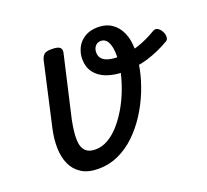

<svg xmlns="http://www.w3.org/2000/svg" viewBox="-101 -658 862 799"><g transform="rotate(-20 330.5 -258.5)"><path d="M208 19Q162 19 133 0.5Q104 -18 90 -49Q76 -80 75 -120.5Q74 -161 84 -205L147 -485Q151 -500 160 -508Q169 -516 192 -516Q222 -516 230.5 -507Q239 -498 234 -481L172 -211Q166 -182 163.5 -155Q161 -128 164.5 -107Q168 -86 182 -73.5Q196 -61 224 -61Q252 -61 279 -76.5Q306 -92 329.5 -118.5Q353 -145 373 -179Q393 -213 407.5 -250.5Q422 -288 430.5 -325.5Q439 -363 439 -396Q439 -426 433.5 -444Q428 -462 419 -470Q410 -478 397 -478Q382 -478 372.5 -467Q363 -456 363 -439Q363 -421 374 -410Q385 -399 404.5 -394.5Q424 -390 449 -390Q491 -390 533.5 -404Q576 -418 617 -443Q628 -449 638 -443Q648 -437 654.5 -424.5Q661 -412 660.5 -400Q660 -388 651 -383Q603 -355 552.5 -339.5Q502 -324 445 -324Q401 -324 368 -336.5Q335 -349 317 -373.5Q299 -398 299 -433Q299 -459 310.5 -482.5Q322 -506 346 -521Q370 -536 405 -536Q441 -536 466.5 -518.5Q492 -501 505.5 -470Q519 -439 519 -398Q519 -357 509.5 -310.5Q500 -264 481 -217Q462 -170 434.5 -127.5Q407 -85 372.5 -52Q338 -19 296.5 0Q255 19 208 19Z"/></g></svg>

Font: Playwrite AT
Style: Italic
Weight: 400
Italic angle: -13.0072°
Designer: Veronika Burian, José Scaglione
Foundry: TypeTogether
Version: Version 1.002